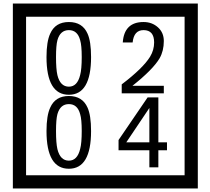

<svg xmlns="http://www.w3.org/2000/svg" viewBox="-20 -980 1195 1090"><path d="M1103 90H53V-960H1103ZM1028 15V-885H128V15ZM497 -656Q497 -442 371 -442Q244 -442 244 -656Q244 -744 265 -789Q294 -855 371 -855Q448 -855 477 -789Q497 -745 497 -656ZM444 -656Q444 -723 435 -752Q420 -809 371 -809Q322 -809 306 -752Q298 -723 298 -656Q298 -587 306 -553Q322 -488 371 -488Q419 -488 435 -554Q444 -587 444 -656ZM910 -450H671V-501Q792 -593 832 -658Q855 -696 855 -739Q855 -809 795 -809Q740 -809 733 -739H677Q685 -855 795 -855Q843 -855 876.5 -825Q910 -795 910 -747Q910 -691 886 -649Q848 -585 732 -493H910ZM497 -236Q497 -22 371 -22Q244 -22 244 -236Q244 -324 265 -369Q294 -435 371 -435Q448 -435 477 -369Q497 -325 497 -236ZM444 -236Q444 -303 435 -332Q420 -389 371 -389Q322 -389 306 -332Q298 -303 298 -236Q298 -167 306 -133Q322 -68 371 -68Q419 -68 435 -134Q444 -167 444 -236ZM928 -127H879V-30H828V-127H653V-185L818 -427H879V-172H928ZM828 -172V-367L697 -172Z"/></svg>

Font: Unicode BMP Fallback SIL
Style: Regular
Weight: 400
Foundry: NRSI, SIL International
Version: Version 5.1 Based on Unicode 5.1